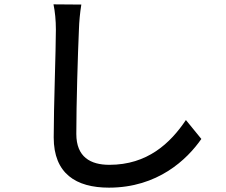

<svg xmlns="http://www.w3.org/2000/svg" viewBox="-20 -806 1040 883"><path d="M354 -785 226 -786C233 -753 237 -712 237 -670C237 -574 227 -316 227 -174C227 -8 329 57 481 57C705 57 840 -72 906 -167L835 -254C763 -147 658 -48 483 -48C396 -48 331 -84 331 -190C331 -328 338 -559 343 -670C344 -706 348 -748 354 -785Z"/></svg>

Font: Noto Sans CJK TC Medium
Style: Regular
Weight: 500
Designer: Ryoko NISHIZUKA 西塚涼子 (kana, bopomofo & ideographs); Paul D. Hunt (Latin, Greek & Cyrillic); Sandoll Communications 산돌커뮤니
Foundry: Adobe
Version: Version 2.004;hotconv 1.0.118;makeotfexe 2.5.65603